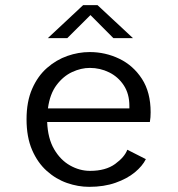

<svg xmlns="http://www.w3.org/2000/svg" viewBox="-20 -714 690 745"><path d="M326 11Q283 11 240 -4Q197 -19 161.5 -50.8Q126 -82.5 104.5 -132.2Q83 -182 83 -251Q83 -320 104.8 -369.5Q126.5 -419 162.5 -450.5Q198.5 -482 241.5 -497Q284.5 -512 328 -512Q389 -512 443 -486Q497 -460 530.8 -408Q564.5 -356 564.5 -278.5Q564.5 -270 563.8 -259Q563 -248 561.5 -240.5H163Q165.5 -177 190 -135Q214.5 -93 251.8 -72Q289 -51 329.5 -51Q390 -51 426.8 -77.8Q463.5 -104.5 474 -133L546 -96.5Q532.5 -69.5 502.8 -45Q473 -20.5 428.2 -4.8Q383.5 11 326 11ZM328.5 -450.5Q294.5 -450.5 260 -434.5Q225.5 -418.5 199.5 -384Q173.5 -349.5 166 -293.5H482V-303Q482 -350 460.2 -383Q438.5 -416 403.5 -433.2Q368.5 -450.5 328.5 -450.5ZM165.5 -566 302.5 -694H358.5L496 -566H420L331 -655.5L241 -566Z"/></svg>

Font: Trispace Light
Style: Regular
Weight: 300
Designer: Tyler Finck
Foundry: Etcetera Type Company
Version: Version 1.210; ttfautohint (v1.8.3)